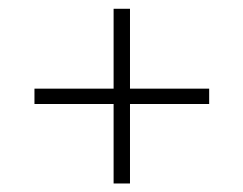

<svg xmlns="http://www.w3.org/2000/svg" viewBox="-20 -509 563 444"><path d="M242.7 -84.7V-268.5H59.7V-304H242.7V-488.7H280.6V-304H463.7V-268.5H280.6V-84.7Z"/></svg>

Font: Playfair 12pt Medium
Style: Regular
Weight: 500
Designer: Claus Eggers Sørensen
Foundry: Claus Eggers Sørensen
Version: Version 2.000;gftools[0.9.28]